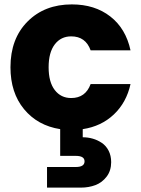

<svg xmlns="http://www.w3.org/2000/svg" viewBox="-20 -586 645 877"><path d="M27.8 -278.8Q27.8 -409.2 105.7 -487.5Q183.6 -565.9 308.1 -565.9Q413.1 -565.9 483.9 -510.7Q554.7 -455.6 576.2 -356H394Q371.1 -419.9 305.2 -419.9Q258.3 -419.9 230.2 -383.3Q202.1 -346.7 202.1 -278.8Q202.1 -210.9 230.2 -174.6Q258.3 -138.2 305.2 -138.2Q370.6 -138.2 394 -202.1H576.2Q557.6 -117.7 500 -63.2Q442.4 -8.8 357.9 3.9V41Q381.8 41 403.8 47.4Q425.8 53.7 445.1 66.7Q464.4 79.6 476.1 102.3Q487.8 125 487.8 154.8Q487.8 193.8 467 220.9Q446.3 248 415.8 259.5Q385.3 271 349.1 271H194.8V176.8H326.2Q366.2 176.8 366.2 150.9Q366.2 126 326.2 126H254.9V3.9Q151.9 -12.2 89.8 -87.4Q27.8 -162.6 27.8 -278.8Z"/></svg>

Font: SVN-Poppins
Style: Bold
Weight: 700
Designer: Ninad Kale (Devanagari), Jonny Pinhorn (Latin)
Foundry: Indian Type Foundry
Version: Version 3.200;PS 1.000;hotconv 16.6.54;makeotf.lib2.5.65590